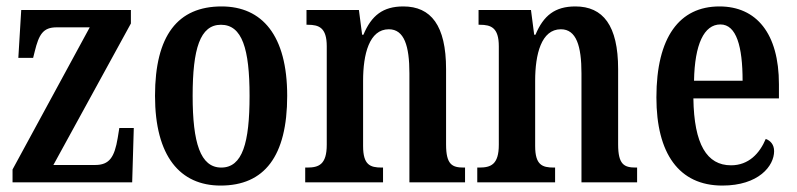

<svg xmlns="http://www.w3.org/2000/svg" viewBox="-20 -567 2477 597"><path d="M19 0H391L396 -169H351L346 -138C336 -78 320 -54 276 -54H146L387 -494V-536H46L37 -387H83L88 -407C101 -460 114 -482 156 -482H259L19 -40Z M666 10C802 10 873 -81 873 -269C873 -457 795 -547 669 -547C533 -547 462 -457 462 -269C462 -81 540 10 666 10ZM668 -46C603 -46 579 -123 579 -269C579 -415 602 -490 667 -490C733 -490 756 -415 756 -269C756 -123 734 -46 668 -46Z M929 0H1171V-46H1167C1131 -46 1109 -54 1109 -113V-316C1109 -398 1128 -476 1189 -476C1237 -476 1253 -424 1253 -339V0H1426V-46H1422C1386 -46 1367 -55 1367 -118V-352C1367 -488 1320 -547 1234 -547C1171 -547 1135 -519 1110 -459H1106L1096 -536H933V-490H937C972 -490 996 -481 996 -423V-117C996 -55 971 -46 935 -46H929Z M1464 0H1706V-46H1702C1666 -46 1644 -54 1644 -113V-316C1644 -398 1663 -476 1724 -476C1772 -476 1788 -424 1788 -339V0H1961V-46H1957C1921 -46 1902 -55 1902 -118V-352C1902 -488 1855 -547 1769 -547C1706 -547 1670 -519 1645 -459H1641L1631 -536H1468V-490H1472C1507 -490 1531 -481 1531 -423V-117C1531 -55 1506 -46 1470 -46H1464Z M2226 10C2339 10 2387 -51 2387 -97C2387 -118 2375 -130 2361 -135C2342 -90 2308 -53 2253 -53C2178 -53 2138 -118 2136 -261H2402V-305C2402 -463 2332 -547 2217 -547C2093 -547 2021 -452 2021 -264C2021 -90 2091 10 2226 10ZM2289 -316H2138C2140 -429 2169 -491 2220 -491C2270 -491 2289 -422 2289 -316Z"/></svg>

Font: Noto Serif Hebrew ExtraCondensed SemiBold
Style: Regular
Weight: 600
Width: 2
Designer: Monotype Design Team
Foundry: Monotype Imaging Inc.
Version: Version 2.004